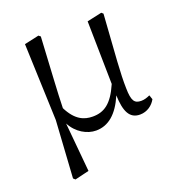

<svg xmlns="http://www.w3.org/2000/svg" viewBox="-132 -636 884 953"><g transform="rotate(-20 309.5 -160.0)"><path d="M592 -60C577 -53 562 -48 546 -48C510 -48 497 -65 496 -133C494 -212 502 -297 517 -519L508 -527L430 -510L436 -177C396 -85 353 -57 293 -57C247 -57 203 -75 167 -147C169 -234 176 -331 186 -519L176 -527L99 -510L114 -104L95 198L105 207L180 189L156 -70C185 -15 238 14 285 14C350 14 401 -29 438 -116C441 -30 462 14 517 14C555 14 585 -9 600 -37Z"/></g></svg>

Font: Shippori Mincho
Style: Regular
Weight: 400
Designer: Bonji Tadano  Ryoko NISHIZUKA  (kana & ideographs); Frank Grießhammer (Latin, Greek & Cyrillic); Wenlong ZHANG  (bopomof
Foundry: Adobe Systems Incorporated
Version: Version 1.003;PS 1.001;hotconv 16.6.54;makeotf.lib2.5.65590